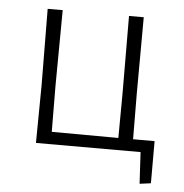

<svg xmlns="http://www.w3.org/2000/svg" viewBox="-45 -499 621 649"><g transform="rotate(5 265.5 -174.0)"><path d="M91 0 93 -195 91 -455H142L140 -198L141 -42L367 -41L368 -195L367 -455H417L416 -198L417 -41H490V102L452 107L446 0Z"/></g></svg>

Font: Alegreya Sans SC Light
Style: Regular
Weight: 300
Designer: Juan Pablo del Peral
Foundry: Huerta Tipografica
Version: Version 2.007